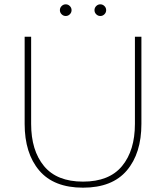

<svg xmlns="http://www.w3.org/2000/svg" viewBox="-20 -858 768 888"><path d="M634 -688V-285Q634 -149 566.5 -69.5Q499 10 364 10Q229 10 161.5 -69.5Q94 -149 94 -285V-688H124V-285Q124 -162 183.5 -90Q243 -18 364 -18Q485 -18 544.5 -90Q604 -162 604 -285V-688ZM303 -792Q295 -784 284 -784Q273 -784 265 -792Q257 -800 257 -811Q257 -822 265 -830Q273 -838 284 -838Q295 -838 303 -830Q311 -822 311 -811Q311 -800 303 -792ZM463 -792Q455 -784 444 -784Q433 -784 425 -792Q417 -800 417 -811Q417 -822 425 -830Q433 -838 444 -838Q455 -838 463 -830Q471 -822 471 -811Q471 -800 463 -792Z"/></svg>

Font: Roundo ExtraLight
Style: Regular
Weight: 250
Designer: Namrata Goyal (Gurmukhi), Shiva Nallaperumal (Latin)
Foundry: Indian Type Foundry
Version: Version 1.000;PS 1.0;hotconv 1.0.88;makeotf.lib2.5.647800